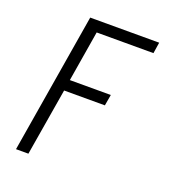

<svg xmlns="http://www.w3.org/2000/svg" viewBox="-133 -636 866 947"><g transform="rotate(20 300.0 -162.5)"><path d="M57 205 179 -530H541L532 -472H234L190 -206H405L395 -148H181L122 205Z"/></g></svg>

Font: Iosevka Curly Slab LtExObl
Style: Regular
Weight: 300
Width: 7
Italic angle: -9°
Monospace: yes
Designer: Belleve Invis
Foundry: Belleve Invis
Version: Version 11.1.0; ttfautohint (v1.8.3)